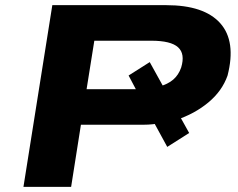

<svg xmlns="http://www.w3.org/2000/svg" viewBox="-20 -725 925 745"><path d="M71 0 183 -705H625Q772 -705 834.5 -635Q897 -565 863 -432Q842 -372 788.5 -327.5Q735 -283 662 -259L664 -299L714 -209L629 -155L563 -276L608 -248Q591 -245 573.5 -243Q556 -241 536 -241H294L256 0ZM316 -379H520Q536 -379 548.5 -379.5Q561 -380 573 -383L526 -343L479 -432L561 -484L618 -381L597 -389Q631 -398 652 -416Q673 -434 683 -463Q699 -516 671 -541.5Q643 -567 567 -567H346Z"/></svg>

Font: Nunito Sans 7pt Expanded ExtraBold
Style: Italic
Weight: 800
Width: 7
Italic angle: -9°
Designer: Vernon Adams
Foundry: Vernon Adams
Version: Version 3.101;gftools[0.9.27]